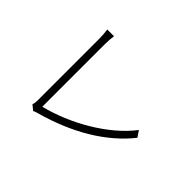

<svg xmlns="http://www.w3.org/2000/svg" viewBox="-142 -1008 1285 1285"><g transform="rotate(45 500.0 -365.5)"><path d="M274 3C285 -4 297 -6 306 -9C566 -81 766 -203 894 -364L864 -408C742 -246 505 -112 297 -61V-657C297 -680 300 -717 303 -734H239C242 -718 245 -676 245 -656V-67C245 -50 243 -36 238 -27Z"/></g></svg>

Font: Spoqa Han Sans Neo Light
Style: Regular
Weight: 300
Designer: [Spoqa Han Sans Neo] Dong-huui Kim  Younghwa Kang  Yujin Lee  [Noto Sans] Ryoko NISHIZUKA  (kana & ideographs); Paul D. 
Foundry: Spoqa (http://www.spoqa-han-sans.com)
Version: Version 1.000